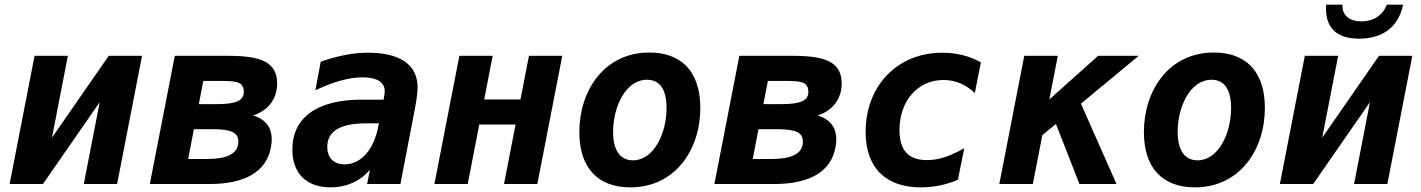

<svg xmlns="http://www.w3.org/2000/svg" viewBox="-20 -785 6061 819"><path d="M21 0H163.1L405.3 -349.1L337.4 0H479.5L585.9 -546.9H443.8L201.7 -197.8L269.5 -546.9H127.4Z M619.1 0H871.6C1025.9 0 1116.2 -52.2 1135.7 -156.7C1138.2 -169.9 1139.2 -181.6 1139.2 -190.9C1139.2 -232.4 1120.6 -273.9 1059.6 -292.5C1128.9 -314.9 1162.1 -367.7 1162.1 -429.7C1162.1 -471.2 1147 -498.5 1119.6 -516.6C1089.4 -536.6 1039.1 -546.9 954.1 -546.9H725.6ZM828.1 -340.8 847.2 -439.9H923.3C980.5 -439.9 996.1 -434.1 1005.4 -427.7C1013.7 -421.9 1020 -411.1 1020 -394C1020 -357.4 990.7 -340.8 904.3 -340.8ZM782.7 -106.9 807.1 -233.9H888.7C927.7 -233.9 956.1 -230 973.1 -221.2C988.3 -213.4 996.6 -201.7 996.6 -180.7C996.6 -126 941.9 -106.9 864.3 -106.9Z M1390.1 14.2C1456.1 14.2 1514.6 -10.3 1558.1 -61L1545.9 0H1688L1748 -312C1755.9 -352.1 1761.2 -386.7 1761.2 -412.6C1761.2 -509.8 1685.5 -560.1 1550.3 -560.1C1489.3 -560.1 1429.7 -549.8 1348.1 -522L1325.2 -399.9C1404.3 -437.5 1470.2 -455.1 1526.9 -455.1C1586.9 -455.1 1621.1 -435.1 1621.1 -396C1621.1 -391.1 1620.6 -387.7 1620.1 -383.8L1616.2 -359.9H1522C1331.1 -359.9 1227.1 -282.2 1227.1 -147.5C1227.1 -43.5 1289.1 14.2 1390.1 14.2ZM1450.2 -84C1403.3 -84 1376 -111.8 1376 -158.7C1376 -225.6 1432.1 -258.8 1541 -258.8H1596.2C1578.1 -148.4 1521 -84 1450.2 -84Z M1833 0H1975.1L2024.4 -253.9H2179.2L2129.9 0H2272L2378.4 -546.9H2236.3L2200.2 -360.8H2045.4L2081.5 -546.9H1939.5Z M2668.5 14.2C2860.4 14.2 2967.3 -146.5 2967.3 -324.7C2967.3 -481.9 2884.3 -561 2750 -561C2558.1 -561 2451.2 -399.4 2451.2 -221.7C2451.2 -64.9 2534.2 14.2 2668.5 14.2ZM2680.2 -101.1C2628.9 -101.1 2595.2 -139.2 2595.2 -222.7C2595.2 -326.7 2647 -444.8 2739.7 -444.8C2791.5 -444.8 2823.2 -407.7 2823.2 -324.2C2823.2 -214.4 2768.1 -101.1 2680.2 -101.1Z M3027.3 0H3279.8C3434.1 0 3524.4 -52.2 3543.9 -156.7C3546.4 -169.9 3547.4 -181.6 3547.4 -190.9C3547.4 -232.4 3528.8 -273.9 3467.8 -292.5C3537.1 -314.9 3570.3 -367.7 3570.3 -429.7C3570.3 -471.2 3555.2 -498.5 3527.8 -516.6C3497.6 -536.6 3447.3 -546.9 3362.3 -546.9H3133.8ZM3236.3 -340.8 3255.4 -439.9H3331.5C3388.7 -439.9 3404.3 -434.1 3413.6 -427.7C3421.9 -421.9 3428.2 -411.1 3428.2 -394C3428.2 -357.4 3398.9 -340.8 3312.5 -340.8ZM3190.9 -106.9 3215.3 -233.9H3296.9C3335.9 -233.9 3364.3 -230 3381.3 -221.2C3396.5 -213.4 3404.8 -201.7 3404.8 -180.7C3404.8 -126 3350.1 -106.9 3272.5 -106.9Z M3908.2 14.2C3962.4 14.2 4015.6 3.4 4065.9 -18.1L4093.3 -152.8C4030.3 -117.2 3981.9 -102.1 3934.1 -102.1C3856 -102.1 3816.9 -142.6 3816.9 -230.5C3816.9 -353 3893.1 -443.8 4004.4 -443.8C4054.2 -443.8 4098.6 -425.8 4138.2 -388.2L4164.1 -519C4114.7 -546.9 4058.6 -560.1 3999.5 -560.1C3803.2 -560.1 3672.4 -414.1 3672.4 -223.1C3672.4 -65.9 3761.2 14.2 3908.2 14.2Z M4242.7 0H4385.7L4426.3 -209L4484.4 -255.9L4584.5 0H4742.7L4590.8 -342.8L4837.4 -546.9H4664.1L4456.1 -360.8L4492.2 -546.9H4349.1Z M5076.7 14.2C5268.6 14.2 5375.5 -146.5 5375.5 -324.7C5375.5 -481.9 5292.5 -561 5158.2 -561C4966.3 -561 4859.4 -399.4 4859.4 -221.7C4859.4 -64.9 4942.4 14.2 5076.7 14.2ZM5088.4 -101.1C5037.1 -101.1 5003.4 -139.2 5003.4 -222.7C5003.4 -326.7 5055.2 -444.8 5147.9 -444.8C5199.7 -444.8 5231.4 -407.7 5231.4 -324.2C5231.4 -214.4 5176.3 -101.1 5088.4 -101.1Z M5777.8 -620.1C5883.3 -620.1 5946.3 -674.8 5965.3 -765.1H5895.5C5879.4 -720.2 5838.9 -693.8 5787.6 -693.8C5736.8 -693.8 5706.5 -719.2 5706.5 -758.8V-765.1H5636.2V-749C5636.2 -662.6 5685.1 -620.1 5777.8 -620.1ZM5439.5 0H5581.5L5823.7 -349.1L5755.9 0H5897.9L6004.4 -546.9H5862.3L5620.1 -197.8L5688 -546.9H5545.9Z"/></svg>

Font: Hack
Style: Bold Oblique
Weight: 700
Italic angle: -12°
Monospace: yes
Designer: Christopher Simpkins
Foundry: Christopher Simpkins
Version: Version 2.010